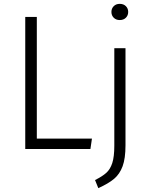

<svg xmlns="http://www.w3.org/2000/svg" viewBox="-20 -773 775 996"><path d="M171 -54H457L449 0H111V-685H171ZM631 -19Q631 49 616 89.5Q601 130 572 154.5Q543 179 490 203L473 161Q511 142 531.5 123.5Q552 105 562.5 72.5Q573 40 573 -17V-523H631ZM645 -711Q645 -693 633 -681Q621 -669 601 -669Q582 -669 570 -681Q558 -693 558 -711Q558 -729 570 -741Q582 -753 601 -753Q621 -753 633 -741Q645 -729 645 -711Z"/></svg>

Font: Fira Sans Light
Style: Regular
Weight: 300
Designer: bBox Type GmbH & Carrois Corporate GbR & Edenspiekermann AG
Foundry: bBox Type GmbH & Carrois Corporate GbR & Edenspiekermann AG
Version: Version 4.301